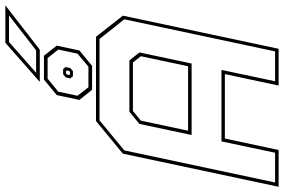

<svg xmlns="http://www.w3.org/2000/svg" viewBox="-213 -892 1088 736"><g transform="rotate(-90 331.0 -524.0)"><path d="M-17 0 110 -597 235 -700H558L639 -597L512 0H371L415 -206H168L124 0ZM-0.5 -13.5H113.5L157 -219H431L387.5 -13.5H502L625 -591.5L549.5 -686.5H237.5L122.5 -591.5ZM198 -347H445L483.5 -528L459.5 -558.5H273.5L236.5 -528ZM181.5 -333.5 224 -533.5 270.5 -572H467.5L498 -533.5L455.5 -333.5ZM355 -715 316 -763.5 334.5 -850.5 394 -899.5H485.5L524 -850.5L505.5 -763.5L446.5 -715ZM364.5 -729H443.5L493.5 -771L509 -844.5L476.5 -885.5H397.5L347.5 -844.5L332 -771ZM406.5 -788.5 398.5 -798.5 402.5 -816.5 414.5 -826H434.5L442 -816.5L438 -798.5L426.5 -788.5ZM414.5 -799.5H423L427 -803L429 -811.5L426 -815H417.5L413.5 -811.5L411.5 -803ZM385 -915.5 535 -1047.5H678.5L508.5 -915.5ZM420 -929.5H506L640 -1033.5H538Z"/></g></svg>

Font: Tourney Thin Thin
Style: Italic
Weight: 250
Italic angle: -12°
Version: Version 1.015